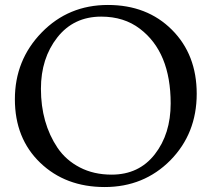

<svg xmlns="http://www.w3.org/2000/svg" viewBox="-20 -742 853 774"><path d="M430 -38Q540 -38 604 -120Q668 -202 668 -325Q668 -532 544 -626Q480 -675 388 -675Q277 -675 211 -591Q145 -507 145 -384Q145 -246 212 -146Q246 -96 302 -67Q358 -38 430 -38ZM415 -722Q573 -722 673 -622Q773 -522 773 -364Q773 -204 667 -96Q560 12 402 12Q244 12 142 -86Q40 -184 40 -342Q40 -500 148 -611Q256 -722 415 -722Z"/></svg>

Font: Lusitana
Style: Regular
Weight: 400
Designer: Ana Paula Megda
Foundry: Ana Paula Megda
Version: Version 1.001; ttfautohint (v1.4.1)